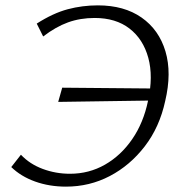

<svg xmlns="http://www.w3.org/2000/svg" viewBox="-20 -687 672 716"><path d="M226 9Q164 9 111 -10Q58 -29 22 -64L58 -110Q91 -75 139.5 -57Q188 -39 241 -39Q312 -39 371.5 -73Q431 -107 473 -168Q515 -229 532 -311Q552 -402 533 -471.5Q514 -541 463 -580.5Q412 -620 333 -620Q279 -620 233.5 -603.5Q188 -587 141 -551L117 -599Q178 -638 232.5 -652.5Q287 -667 345 -667Q443 -667 508 -621.5Q573 -576 597 -495.5Q621 -415 596 -310Q575 -213 520 -141.5Q465 -70 389.5 -30.5Q314 9 226 9ZM197 -307 212 -360 551 -357 539 -312Z"/></svg>

Font: Ysabeau Office Light
Style: Italic
Weight: 300
Italic angle: -12°
Designer: Christian Thalmann (Catharsis Fonts)
Version: Version 2.001;gftools[0.9.30]; featfreeze: tnum,lnum,ss02